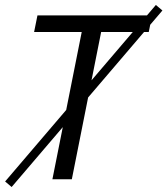

<svg xmlns="http://www.w3.org/2000/svg" viewBox="-44 -718 670 769"><path d="M2.6 31 -23.5 8.9 580.3 -698.1 606.5 -676ZM165.9 0 283.3 -589.8H92.6L106 -656.3H565.2L551.8 -589.8H361.1L243.7 0Z"/></svg>

Font: Source Sans 3 VF
Style: Italic
Weight: 200
Italic angle: -11°
Designer: Paul D. Hunt
Foundry: Adobe Systems Incorporated
Version: Version 3.042;hotconv 1.0.118;makeotfexe 2.5.65603